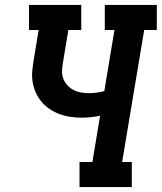

<svg xmlns="http://www.w3.org/2000/svg" viewBox="-20 -755 653 775"><path d="M301 0V-101H353L384 -288Q366 -284 347 -282Q328 -280 309 -280Q286 -280 263 -283.5Q240 -287 219 -295Q198 -303 179.5 -315.5Q161 -328 147 -345Q133 -362 124 -382.5Q115 -403 111.5 -425.5Q108 -448 110.5 -471.5Q113 -495 117 -519L136 -634H97V-735H308V-634H256L234 -502Q231 -486 230.5 -469Q230 -452 235.5 -437.5Q241 -423 251.5 -411.5Q262 -400 275.5 -392.5Q289 -385 305.5 -382Q322 -379 338 -379Q354 -379 369.5 -381Q385 -383 401 -387L442 -634H403V-735H613V-634H562L473 -101H512V0Z"/></svg>

Font: Iosevka Etoile Oblique
Style: Bold
Weight: 700
Italic angle: -9°
Designer: Belleve Invis
Foundry: Belleve Invis
Version: Version 15.5.2; ttfautohint (v1.8.4)